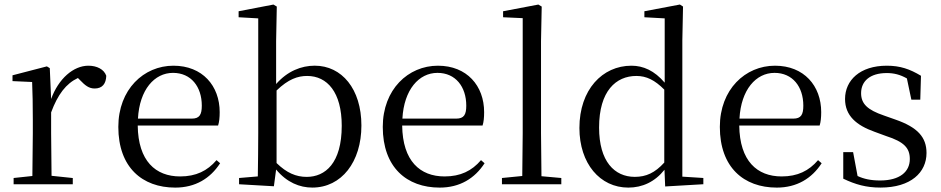

<svg xmlns="http://www.w3.org/2000/svg" viewBox="-20 -750 4216 860"><path d="M41 75.3V75.4H124H306V47.4L210.9 37.4L209 -153.6V-246.6C239 -327.5 276 -375.6 329 -400.6L338 -391.6C361 -367.6 378 -353.6 404 -353.6C439 -353.6 455 -375.7 456 -410.6C446 -439.6 414 -455.7 376 -455.7C309 -455.7 242 -397.7 209 -306.6L203 -444.7L190 -452.7L36 -412.7V-386.7L123.9 -382.7C126 -332.7 127 -282.7 127 -213.7V-153.7L125 38.3L41 47.3Z M838.9 -218.7H597.9C604.9 -348.6 671.9 -423.6 754.9 -423.6C835.8 -423.6 883.9 -361.6 883.9 -276.7C883.9 -236.6 873.8 -218.7 838.9 -218.7ZM510 -181.6C510 -0.7 616.9 90.3 764.9 90.3C854.9 90.3 921.9 49.3 965.9 -18.8L949.9 -32.7C908.9 15.3 857.9 40.3 786.9 40.3C676.9 40.3 598.8 -28.7 596.9 -187.7H956.9C962 -203.6 964 -223.6 964 -247.7C964 -365.6 886.9 -455.7 756.9 -455.7C623.9 -455.7 510 -349.6 510 -181.6Z M1218.8 -19.7V-344.7C1271.8 -395.8 1313.8 -409.8 1355.8 -409.8C1445.7 -409.8 1510.7 -336.7 1510.7 -186.7C1510.7 -18.8 1436.7 42.3 1353.7 42.3C1305.8 42.3 1263.8 24.3 1218.8 -19.7ZM1216.8 9.3C1264.7 67.3 1322.8 90.3 1378.8 90.2C1509.9 90.2 1598.8 -24.8 1598.8 -187.8C1598.8 -351.8 1510.8 -455.8 1389.8 -455.8C1329.8 -455.8 1267.8 -431.7 1216.8 -373.7V-565.7L1219.8 -720.6L1204.8 -729.6L1048.8 -699.6V-672.7L1136.7 -667.7V-153.8C1136.7 -98.7 1135.7 -15.7 1134.8 40.2L1050.8 47.3V75.3L1206.8 84.3Z M2023.4 -218.7H1782.4C1789.5 -348.6 1856.4 -423.6 1939.5 -423.6C2020.4 -423.6 2068.5 -361.6 2068.5 -276.7C2068.5 -236.6 2058.4 -218.7 2023.4 -218.7ZM1694.5 -181.6C1694.5 -0.7 1801.5 90.3 1949.5 90.3C2039.5 90.3 2106.4 49.3 2150.5 -18.8L2134.5 -32.7C2093.5 15.3 2042.5 40.3 1971.5 40.3C1861.4 40.3 1783.4 -28.7 1781.4 -187.7H2141.5C2146.6 -203.6 2148.5 -223.6 2148.5 -247.7C2148.5 -365.6 2071.5 -455.7 1941.5 -455.7C1808.5 -455.7 1694.5 -349.6 1694.5 -181.6Z M2228.3 75.3H2318.4H2494.2V47.3L2405.3 39.3L2403.3 -153.7V-565.7L2406.4 -720.6L2391.4 -729.6L2233.4 -699.6V-672.7L2321.3 -668.7V-153.7L2319.3 38.3L2228.3 47.3Z M2955.4 -348.7V-21.8C2913.4 24.2 2874.3 42.2 2823.3 42.2C2732.4 42.2 2663.4 -26.9 2663.4 -178.8C2663.4 -342.8 2739.4 -409.8 2830.4 -409.8C2875.4 -409.8 2912.4 -391.7 2955.4 -348.7ZM2956.3 10.4 2959.4 85.2 3130.4 75.2V47.2L3036.3 41.2V-568.8L3039.4 -720.7L3025.4 -729.7L2866.3 -699.6V-672.7L2957.3 -667.7V-379.7C2911.3 -433.7 2861.3 -455.7 2808.3 -455.7C2678.3 -455.7 2575.3 -348.6 2575.3 -176.7C2575.3 -17.7 2667.4 90.3 2794.3 90.3C2857.3 90.3 2913.4 64.4 2956.3 10.4Z M3533.2 -218.7H3292.2C3299.2 -348.6 3366.2 -423.6 3449.2 -423.6C3530.2 -423.6 3578.2 -361.6 3578.2 -276.7C3578.2 -236.6 3568.2 -218.7 3533.2 -218.7ZM3204.3 -181.6C3204.3 -0.7 3311.2 90.3 3459.3 90.3C3549.2 90.3 3616.2 49.3 3660.3 -18.8L3644.2 -32.7C3603.2 15.3 3552.2 40.3 3481.2 40.3C3371.2 40.3 3293.2 -28.7 3291.2 -187.7H3651.3C3656.3 -203.6 3658.3 -223.6 3658.3 -247.7C3658.3 -365.6 3581.3 -455.7 3451.3 -455.7C3318.3 -455.7 3204.3 -349.6 3204.3 -181.6Z M3757.1 50.3C3811.1 76.3 3860.2 90.3 3924 90.2C4060 90.2 4130 22.3 4130 -64.7C4130 -134.8 4090.9 -179.8 3989.9 -214.7L3939 -232.7C3866 -257.7 3837 -284.7 3837 -332.7C3837 -385.7 3876.1 -422.8 3952.1 -422.8C3984.1 -422.8 4012.1 -415.7 4042.1 -398.7L4062.1 -303.7H4102.1L4105.2 -410.6C4055.2 -440.6 4012.1 -455.7 3952.1 -455.7C3832.1 -455.7 3765.1 -390.6 3765.1 -306.6C3765.1 -231.6 3816.1 -188.7 3897.3 -159.7L3949.2 -140.6C4030.2 -114.6 4055.2 -86.6 4055.2 -37.6C4055.2 19.4 4010.2 58.4 3922.2 58.4C3880.2 58.4 3849.2 51.4 3821.2 38.4L3801.2 -68.7H3757.1Z"/></svg>

Font: YuFanDanQingSong
Style: Regular
Weight: 100
Foundry: 余繁
Version: Version 1.0